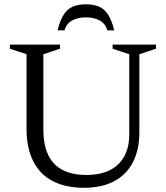

<svg xmlns="http://www.w3.org/2000/svg" viewBox="-20 -882 789 912"><path d="M594 -244.5V-624.5L515 -650.5V-670H721V-650.5L642 -624.5V-254.5Q642 -170.5 611.2 -111.2Q580.5 -52 521.8 -21Q463 10 379 10Q291.5 10 230.5 -21.8Q169.5 -53.5 137.8 -116.2Q106 -179 106 -271.5V-624.5L27 -650.5V-670H265V-650.5L186 -624.5V-267Q186 -194.5 208.8 -146.5Q231.5 -98.5 277 -74.8Q322.5 -51 390.5 -51Q456.5 -51 501.8 -73.8Q547 -96.5 570.5 -139.8Q594 -183 594 -244.5ZM388 -799.5Q350 -799.5 322.8 -784.8Q295.5 -770 286.5 -738H253.5Q265 -785 282.2 -812Q299.5 -839 325.2 -850.2Q351 -861.5 388 -861.5Q425.5 -861.5 451 -850.2Q476.5 -839 493.8 -812Q511 -785 522.5 -738H489.5Q480.5 -770 453.5 -784.8Q426.5 -799.5 388 -799.5Z"/></svg>

Font: Newsreader Text
Style: Regular
Weight: 400
Designer: Hugues Gentile
Foundry: Production Type
Version: Version 1.001